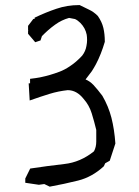

<svg xmlns="http://www.w3.org/2000/svg" viewBox="-20 -717 540 745"><path d="M78.1 -7.8V-24.4L97.2 -63Q164.1 -73.2 229.5 -80.6Q292 -87.4 344.7 -129.9Q353.5 -146.5 353.5 -167.5V-212.9Q345.7 -245.6 335.9 -277.1Q326.2 -308.6 304.7 -333Q277.8 -367.2 242.7 -367.2Q206.5 -363.3 172.4 -352.8Q138.2 -342.3 95.2 -327.1L91.3 -393.6H96.7V-411.1Q121.6 -414.1 134.8 -416.7Q147.9 -419.4 156.5 -421.6Q165 -423.8 173.8 -426.3Q190.9 -431.2 210.4 -438.5Q230 -445.8 250.5 -459.5Q275.9 -476.1 298.8 -501Q312 -518.1 315.4 -538.6Q317.9 -550.8 317.9 -561.8Q317.9 -572.8 316.4 -582.5Q311 -608.9 291.5 -628.4Q281.7 -638.2 271 -643.1L248 -647.5Q219.2 -639.6 194.3 -621.6Q167 -602.1 142.6 -576.7L137.2 -560.1L116.7 -553.2L88.9 -585.9V-588.9V-596.7L89.8 -599.6H88.9V-614.3V-616.7L109.4 -643.6H113.3H114.3V-648.4Q158.2 -669.4 199.2 -683.1Q240.7 -697.3 287.1 -697.3H289.1Q308.1 -687.5 325.7 -679.4Q343.3 -671.4 359.4 -655.3Q375.5 -632.3 381.1 -608.6Q386.7 -585 386.7 -555.7V-554.7Q372.1 -505.4 352.5 -468.3Q345.2 -454.6 336.4 -440.9L312 -408.7Q328.1 -402.3 342.3 -387.7Q359.4 -369.1 376.5 -346.2L377 -345.7Q400.9 -304.7 412.4 -260Q423.8 -215.3 427.7 -160.2L405.8 -93.3L388.2 -83.5L383.3 -72.8L382.3 -71.3Q336.9 -29.8 283 -16.4Q229 -2.9 172.9 7.3L151.9 -2.9L130.9 0Z"/></svg>

Font: Bakudai
Style: Bold
Weight: 700
Version: Version 1.48